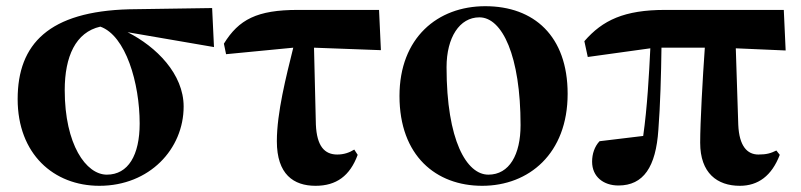

<svg xmlns="http://www.w3.org/2000/svg" viewBox="-20 -583 2585 620"><path d="M325 -19C258 -19 189 -116 189 -292C189 -400 224 -479 304 -497C386 -468 431 -315 431 -184C431 -82 394 -19 325 -19ZM671 -431 665 -557 397 -553C139 -546 37 -442 37 -263C37 -86 153 17 301 17C463 17 573 -102 573 -239C573 -344 485 -432 392 -479Z M994 -429 1210 -421 1204 -551H942C810 -551 751 -520 703 -442L710 -408L927 -429C904 -336 874 -219 874 -127C874 -20 928 17 999 17C1066 17 1110 -15 1135 -83L1124 -100C1108 -90 1090 -84 1069 -84C1028 -84 1003 -111 1000 -181Z M1537 17C1688 17 1813 -87 1813 -280C1813 -467 1704 -563 1547 -563C1393 -563 1270 -461 1270 -273C1270 -80 1388 17 1537 17ZM1557 -19C1487 -19 1422 -129 1422 -366C1422 -462 1464 -527 1528 -527C1602 -527 1661 -402 1661 -179C1661 -84 1625 -19 1557 -19Z M2356 -427 2517 -420 2511 -551H2128C1996 -551 1926 -518 1867 -450L1878 -399L2080 -427C2076 -343 2070 -235 2057 -144C2013 -139 1924 -128 1916 -127C1900 -110 1892 -86 1892 -61C1892 -12 1929 16 1977 16C2058 16 2098 -44 2106 -164C2112 -240 2115 -344 2116 -429H2256C2249 -331 2241 -187 2241 -122C2241 -24 2296 17 2369 17C2428 17 2472 -15 2498 -83L2487 -97C2469 -88 2455 -84 2429 -84C2393 -84 2367 -111 2364 -180Z"/></svg>

Font: Noto Serif KR Black
Style: Regular
Weight: 900
Version: Version 1.001;PS 1.001;hotconv 16.6.54;makeotf.lib2.5.65590